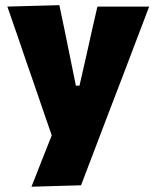

<svg xmlns="http://www.w3.org/2000/svg" viewBox="-20 -526 606 744"><path d="M102 197.5Q121 149 141 98.2Q161 47.5 180.5 -1.5Q164 -49 147.5 -96.8Q131 -144.5 115.5 -190.5L84 -281Q66 -334.5 46.5 -391Q27 -447 8.5 -500.5L210 -506Q220 -457 230 -410.5Q239.5 -364 249.5 -315L274 -194H288L315.5 -314.5Q326 -362 336.2 -407.8Q346.5 -453.5 357.5 -500.5H558Q542.5 -460.5 528.5 -423Q514 -385 497 -340Q479.5 -294.5 456 -232L402 -91.5Q366 4 340.2 71Q314.5 138 294 192Z"/></svg>

Font: Heraclito ExtraBold
Style: Regular
Weight: 800
Designer: Kostas Bartsokas (font) & Cristiano Sobral (main changes)
Foundry: Kostas Bartsokas (font) & Cristiano Sobral (main changes)
Version: Version 1.00;July 8, 2020;FontCreator 13.0.0.2655 64-bit